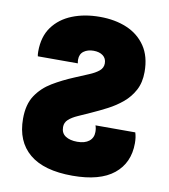

<svg xmlns="http://www.w3.org/2000/svg" viewBox="-82 -794 771 874"><g transform="rotate(10 303.0 -357.0)"><path d="M311 10Q179 10 112 -46Q45 -102 45 -207Q45 -273 72.5 -314.5Q100 -356 145 -383Q190 -410 243 -432Q278 -447 306 -458.5Q334 -470 351 -484Q368 -498 368 -519Q368 -542 351.5 -554.5Q335 -567 308 -567Q281 -567 263 -554Q245 -541 245 -515Q245 -511 245.5 -506.5Q246 -502 247 -498H62Q60 -506 60 -520Q60 -589 93 -634Q126 -679 182.5 -701.5Q239 -724 310 -724Q380 -724 434.5 -701Q489 -678 521 -631Q553 -584 553 -512Q553 -463 534 -427.5Q515 -392 484.5 -366.5Q454 -341 417.5 -322Q381 -303 345 -287Q314 -273 288 -261.5Q262 -250 246.5 -236Q231 -222 231 -201Q231 -173 251.5 -159.5Q272 -146 306 -146Q341 -146 360.5 -161.5Q380 -177 380 -204Q380 -222 375 -234H559Q566 -213 566 -185Q566 -94 502 -42Q438 10 311 10Z"/></g></svg>

Font: Noto Sans Georgian Black
Style: Regular
Weight: 900
Designer: Monotype Design Team, Akaki Razmadze
Foundry: Google LLC
Version: Version 2.005; ttfautohint (v1.8.4.7-5d5b)